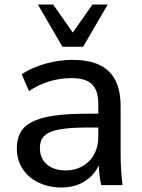

<svg xmlns="http://www.w3.org/2000/svg" viewBox="-20 -811 624 841"><path d="M249 10.3C327.6 10.3 385.3 -27.8 412.6 -86.9C413.6 -58.1 417 -28.8 423.3 0H516.6C510.7 -47.4 508.3 -95.2 508.3 -142.1V-346.7C508.3 -489.7 433.6 -548.8 296.4 -548.8C219.2 -548.8 130.4 -524.4 75.2 -485.4L106.9 -412.1C164.6 -450.7 228 -468.8 293.5 -468.8C373 -468.8 410.6 -437.5 410.6 -355V-313H365.2C125 -313 53.7 -267.1 53.7 -159.2C53.7 -62 133.3 10.3 249 10.3ZM268.1 -64.5C198.2 -64.5 154.8 -102.5 154.8 -161.6C154.8 -226.1 197.3 -252.4 366.2 -252.4H410.6V-211.9C410.6 -121.1 348.1 -64.5 268.1 -64.5ZM344.2 -606.4 451.7 -791H384.8L298.8 -668.5L212.9 -791H146L253.4 -606.4Z"/></svg>

Font: Winston
Style: Regular
Weight: 400
Designer: Vernon Adams, Kim Jin-seong, David Berlow, Cristiano Sobral
Foundry: The Winston Project Authors
Version: Version 3.004